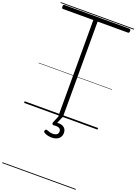

<svg xmlns="http://www.w3.org/2000/svg" viewBox="-344 -1389 1611 2269"><g transform="rotate(20 461.5 -255.0)"><path d="M461 14Q434 14 434 -5V-1200H53Q45 -1200 40.5 -1205.5Q36 -1211 36 -1225Q36 -1239 40.5 -1244.5Q45 -1250 53 -1250H870Q878 -1250 882.5 -1244.5Q887 -1239 887 -1225Q887 -1212 882.5 -1206Q878 -1200 870 -1200H488V-5Q488 5 482 9.5Q476 14 461 14ZM444 274Q427 274 399.5 269Q372 264 348 249Q340 243 338.5 235.5Q337 228 342 219Q347 210 353 208Q359 206 368 210Q383 216 402 221.5Q421 227 442 227Q474 227 492 214Q510 201 510 174Q510 148 488.5 136Q467 124 424 129Q416 130 411 128.5Q406 127 402 122Q397 115 397.5 109Q398 103 402 94L443 -4H487L440 108L423 94Q461 83 493 89Q525 95 544.5 116.5Q564 138 564 174Q564 205 549 227.5Q534 250 507 262Q480 274 444 274ZM0 747H923V757H0ZM0 -20H923V0H0ZM0 -505H923V-500H0ZM0 -1267H923V-1257H0Z"/></g></svg>

Font: Playwrite VN Guides
Style: Regular
Weight: 400
Designer: Veronika Burian, José Scaglione
Foundry: TypeTogether
Version: Version 1.003